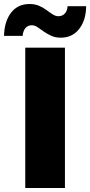

<svg xmlns="http://www.w3.org/2000/svg" viewBox="-56 -938 450 958"><path d="M70 0V-700H268V0ZM247 -750Q220 -750 199.5 -759.5Q179 -769 162 -781Q145 -793 131 -802.5Q117 -812 103 -812Q83 -812 71 -798Q59 -784 57 -759H-36Q-34 -832 -0.5 -875Q33 -918 91 -918Q118 -918 139 -909Q160 -900 176.5 -887.5Q193 -875 207.5 -866Q222 -857 235 -857Q255 -857 267.5 -870.5Q280 -884 281 -907H374Q373 -837 339 -793.5Q305 -750 247 -750Z"/></svg>

Font: MOST Montserrat ExtraBold
Style: Regular
Weight: 800
Designer: Julieta Ulanovsky
Foundry: Julieta Ulanovsky
Version: Version 8.000;March 11, 2024;FontCreator 15.0.0.2926 64-bit